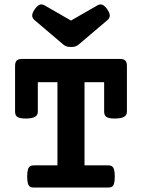

<svg xmlns="http://www.w3.org/2000/svg" viewBox="-20 -845 640 865"><path d="M551.8 -547.9V-341.8Q551.8 -325.7 538.3 -318.4Q524.9 -311 497.1 -311Q470.2 -311 459.7 -318.1Q449.2 -325.2 449.2 -341.8V-474.6H360.8V-100.1H466.3Q478 -100.1 484.4 -95.9Q490.7 -91.8 493.9 -81.1Q497.1 -70.3 497.1 -49.8Q497.1 -29.3 493.9 -18.6Q490.7 -7.8 484.4 -3.9Q478 0 466.3 0H133.3Q121.6 0 115.2 -3.9Q108.9 -7.8 105.7 -18.6Q102.5 -29.3 102.5 -49.8Q102.5 -70.3 105.7 -81.1Q108.9 -91.8 115.2 -95.9Q121.6 -100.1 133.3 -100.1H238.8V-474.6H150.4V-341.8Q150.4 -325.7 137 -318.4Q123.5 -311 95.7 -311Q68.8 -311 58.3 -318.1Q47.9 -325.2 47.9 -341.8V-547.9Q47.9 -564.9 55.4 -572.3Q63 -579.6 79.6 -579.6H520Q537.1 -579.6 544.4 -572.3Q551.8 -564.9 551.8 -547.9ZM265.1 -644.5 135.7 -754.4Q125 -763.7 125 -774.9Q125 -787.1 137.2 -804.2Q151.9 -825.2 166.5 -825.2Q174.3 -825.2 182.6 -819.8L299.8 -752.4L417 -819.8Q425.3 -825.2 433.1 -825.2Q447.8 -825.2 462.4 -804.2Q474.6 -787.1 474.6 -774.9Q474.6 -763.7 463.9 -754.4L334.5 -644.5Q327.6 -638.7 320.1 -636Q312.5 -633.3 299.8 -633.3Q287.1 -633.3 279.5 -636Q272 -638.7 265.1 -644.5Z"/></svg>

Font: Courier Prime
Style: Bold
Weight: 700
Designer: Alan Dague-Greene, Quote-Unquote Apps
Foundry: Quote-Unquote Apps
Version: Version 3.018